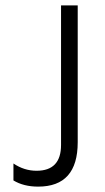

<svg xmlns="http://www.w3.org/2000/svg" viewBox="-20 -694 389 714"><path d="M269 -165Q269 0 122 0Q68 0 30 -23V-86Q70 -59 116 -59Q207 -59 207 -155V-674H269Z"/></svg>

Font: Hind Kochi Light
Style: Regular
Weight: 300
Designer: Dhruvi Tolia
Foundry: Indian Type Foundry
Version: Version 0.702;PS 1.0;hotconv 1.0.81;makeotf.lib2.5.63406